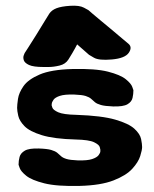

<svg xmlns="http://www.w3.org/2000/svg" viewBox="-20 -641 531 662"><path d="M130 -410Q95 -410 80 -417Q65 -424 62 -433.5Q59 -443 62 -450.5Q65 -458 65 -458Q65 -458 77 -476.5Q89 -495 104.5 -520Q120 -545 133 -566.5Q146 -588 150 -594Q158 -606 174.5 -612.5Q191 -619 222 -621Q254 -623 269.5 -614.5Q285 -606 285 -606Q285 -606 297 -595.5Q309 -585 328 -569.5Q347 -554 366.5 -537.5Q386 -521 401.5 -508Q417 -495 423 -490Q437 -478 424 -459Q411 -440 366 -436Q321 -432 304 -442Q287 -452 287 -452L246 -488Q246 -488 238.5 -474Q231 -460 216 -436Q206 -420 185.5 -415Q165 -410 147.5 -410Q130 -410 130 -410ZM241 -160Q166 -162 124 -175Q82 -188 64.5 -206Q47 -224 43 -241.5Q39 -259 39 -269Q39 -279 42 -300Q45 -321 61 -344Q77 -367 116.5 -384Q156 -401 229 -403Q309 -405 352 -394Q395 -383 413.5 -368Q432 -353 436 -341.5Q440 -330 440 -330Q440 -317 437 -303.5Q434 -290 419.5 -281.5Q405 -273 370 -274Q342 -275 328 -279Q314 -283 307.5 -288.5Q301 -294 294.5 -300Q288 -306 275.5 -310Q263 -314 236 -315Q203 -316 186.5 -310.5Q170 -305 164.5 -297Q159 -289 158.5 -283.5Q158 -278 158 -278Q158 -278 160.5 -270Q163 -262 180.5 -254Q198 -246 244 -245Q331 -242 377.5 -228.5Q424 -215 443.5 -197Q463 -179 466.5 -161.5Q470 -144 470 -134Q470 -124 463.5 -103Q457 -82 436 -59Q415 -36 371.5 -19Q328 -2 255 0Q176 2 132.5 -9Q89 -20 70.5 -35Q52 -50 48 -61.5Q44 -73 44 -73Q44 -87 47.5 -100Q51 -113 65.5 -121.5Q80 -130 114 -129Q143 -128 156.5 -124Q170 -120 177 -114.5Q184 -109 190 -103Q196 -97 209 -93Q222 -89 248 -88Q281 -87 297.5 -92.5Q314 -98 320 -106Q326 -114 326 -119.5Q326 -125 326 -125Q326 -125 324 -133.5Q322 -142 304.5 -150.5Q287 -159 241 -160Z"/></svg>

Font: Nerko One
Style: Regular
Weight: 400
Designer: Nermin Kahrimanovic
Foundry: Nermin Kahrimanovic
Version: Version 1.101